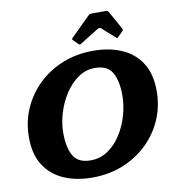

<svg xmlns="http://www.w3.org/2000/svg" viewBox="-105 -1095 1127 1208"><g transform="rotate(-10 459.0 -491.0)"><path d="M255 -290.5Q255 -198.5 285.2 -144.8Q315.5 -91 396 -91Q458 -91 507.2 -125Q556.5 -159 591.2 -213.8Q626 -268.5 644.2 -333.2Q662.5 -398 662.5 -459.5Q662.5 -551.5 632.2 -605.2Q602 -659 521.5 -659Q462.5 -659 413.8 -625Q365 -591 329.5 -536.2Q294 -481.5 274.5 -416.8Q255 -352 255 -290.5ZM389 17.5Q285 17.5 206 -17.2Q127 -52 82.2 -122.2Q37.5 -192.5 37.5 -300Q37.5 -398.5 74.8 -483.2Q112 -568 178.5 -632Q245 -696 334.5 -731.8Q424 -767.5 529 -767.5Q632.5 -767.5 711.8 -732.8Q791 -698 835.5 -627.8Q880 -557.5 880 -450Q880 -351.5 843 -266.8Q806 -182 739.2 -118Q672.5 -54 583.2 -18.2Q494 17.5 389 17.5ZM445 -826.5 416.5 -855.5Q411.5 -861 412.2 -863.5Q413 -866 419 -872L540 -991.5Q546 -997.5 551.8 -998.8Q557.5 -1000 568.5 -1000H647.5Q664 -1000 669 -991.5L735.5 -872Q740 -865 731.5 -856L701.5 -826Q695 -819.5 692.8 -820.2Q690.5 -821 685 -825.5L605.5 -896.5Q595 -906 580.5 -897L462.5 -823.5Q455.5 -819.5 452.2 -821Q449 -822.5 445 -826.5Z"/></g></svg>

Font: Besley* Heavy
Style: Italic
Weight: 800
Italic angle: -13°
Designer: Owen Earl
Foundry: indestructible type*
Version: Version 3.000; ttfautohint (v1.8.3)